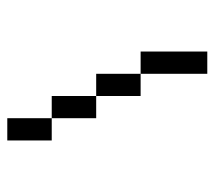

<svg xmlns="http://www.w3.org/2000/svg" viewBox="-51 -677 602 540"><g transform="rotate(-90 250.0 -407.0)"><path d="M312.5 -312.5V-125H375V-312.5ZM312.5 -312.5Q312.5 -312.5 312.5 -437.5H250Q250 -437.5 250 -312.5ZM250 -437.5Q250 -437.5 250 -562.5H187.5Q187.5 -562.5 187.5 -437.5ZM187.5 -562.5Q187.5 -562.5 187.5 -687.5H125Q125 -687.5 125 -562.5Z"/></g></svg>

Font: UnifontExMono
Style: Regular
Weight: 500
Version: Version 15.0.06